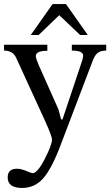

<svg xmlns="http://www.w3.org/2000/svg" viewBox="-44 -694 547 949"><path d="M481 -473V-444Q452 -444 437.5 -431.5Q423 -419 412 -388L256 22Q212 139 170 187Q128 235 65 235Q-6 235 -6 183Q-6 140 40 140Q60 140 86 151Q112 162 117 162Q141 162 177 92Q213 22 213 -5Q213 -19 183 -87L36 -408Q20 -444 -24 -444V-473H190V-443Q133 -443 133 -417Q133 -406 147 -373L245 -153L258 -104H265L362 -394Q367 -412 367 -419Q367 -444 311 -444V-473ZM390 -521H352L249 -619L147 -521H108L216 -674H282Z"/></svg>

Font: myMathFont
Style: Regular
Weight: 400
Designer: Ross Mills, John Hudson & Paul Hanslow, Tiro Typeworks Ltd; with prior portions MicroPress Inc., and Coen Hoffman. Math 
Foundry: Tiro Typeworks Ltd
Version: Version 2.13 b171